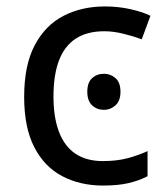

<svg xmlns="http://www.w3.org/2000/svg" viewBox="-20 -566 520 596"><path d="M300 10Q229 10 173.5 -19Q118 -48 86.5 -109Q55 -170 55 -265Q55 -364 88 -426Q121 -488 177.5 -517Q234 -546 306 -546Q347 -546 385 -537.5Q423 -529 447 -517L420 -444Q396 -453 364 -461Q332 -469 304 -469Q250 -469 215 -446Q180 -423 163 -378Q146 -333 146 -266Q146 -202 163 -157Q180 -112 214 -89Q248 -66 299 -66Q343 -66 376.5 -75Q410 -84 438 -97V-19Q411 -5 378.5 2.5Q346 10 300 10ZM303 -337Q323 -337 338.5 -323.5Q354 -310 354 -281Q354 -253 338.5 -239Q323 -225 303 -225Q281 -225 266 -239Q251 -253 251 -281Q251 -310 266 -323.5Q281 -337 303 -337Z"/></svg>

Font: Noto Sans Ambassadori
Style: Regular
Weight: 400
Designer: Monotype Design Team
Foundry: Monotype Imaging Inc.
Version: Version 2.013